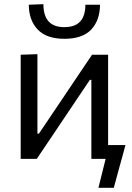

<svg xmlns="http://www.w3.org/2000/svg" viewBox="-20 -757 631 915"><path d="M449.1 138 486.2 -11.1 512.8 0H425.3V-65.7Q459.2 -65.7 500 -65.7Q540.9 -65.7 577.8 -65.7Q570.9 -39.9 563.9 -13.8Q556.8 12.2 549.5 37.9Q542.6 62.8 535.9 87.9Q529.2 113 522.3 138ZM78.6 0Q78.6 -55.3 78.6 -106.4Q78.6 -157.6 78.6 -218.8V-268.8Q78.6 -313.3 78.6 -351.1Q78.6 -389 78.6 -424.2Q78.6 -459.5 78.6 -496.2L158.4 -498.9Q158.4 -463.3 158.4 -429Q158.4 -394.6 158.4 -357.9Q158.4 -321.2 158.4 -278V-119.9H165.3L276.3 -284.6Q311.6 -337.1 347.5 -390.6Q383.4 -444 418.7 -496.2H495.2Q495.2 -459.5 495.2 -424.2Q495.2 -389 495.2 -351.1Q495.2 -313.3 495.2 -268.8V-218.8Q495.2 -157.6 495.2 -106.4Q495.2 -55.3 495.2 0H415.4Q415.4 -54.7 415.4 -105.4Q415.4 -156.1 415.4 -216.6V-376.5H408.4L298.4 -212.9Q262.8 -159.5 226.9 -106.3Q191 -53 155.3 0ZM286.8 -572.1Q201.3 -572.1 159.4 -616.6Q117.5 -661 117.3 -734.5L186.8 -737.1Q186.8 -682.9 211.5 -655.2Q236.2 -627.6 286.8 -627.6Q321 -627.6 343.1 -639.7Q365.2 -651.8 376.1 -675.7Q387 -699.6 387 -734.5H456.6Q456.3 -661 415.1 -616.6Q373.9 -572.1 286.8 -572.1Z"/></svg>

Font: Commissioner Thin
Style: Regular
Weight: 100
Designer: Kostas Bartsokas
Foundry: Kostas Bartsokas
Version: Version 1.001;gftools[0.9.23]